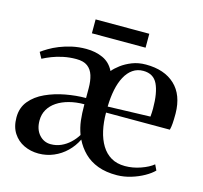

<svg xmlns="http://www.w3.org/2000/svg" viewBox="-100 -784 958 907"><g transform="rotate(15 379.0 -330.5)"><path d="M161.5 9Q123 9 90.2 -6.5Q57.5 -22 37.5 -52.8Q17.5 -83.5 17.5 -129.5Q17.5 -177 44.8 -210Q72 -243 116.2 -263.2Q160.5 -283.5 212 -293Q263.5 -302.5 311.5 -302.5V-350Q311.5 -386 303.2 -412.5Q295 -439 275.2 -453.8Q255.5 -468.5 220 -468.5Q186.5 -468.5 156.8 -462.2Q127 -456 102.8 -446.5Q78.5 -437 59.5 -427L43.5 -456.5Q56 -466 76.5 -478.2Q97 -490.5 124.2 -501.5Q151.5 -512.5 184 -519.8Q216.5 -527 253 -527Q298.5 -527 334.8 -510.5Q371 -494 390 -455.5Q402.5 -471 424.8 -487.8Q447 -504.5 477.2 -516.5Q507.5 -528.5 544.5 -528.5Q635 -528.5 686.5 -480.2Q738 -432 739 -341Q739 -310.5 737.5 -291.8Q736 -273 732.5 -260.5H420.5Q420.5 -213.5 429.5 -173.2Q438.5 -133 456.8 -103Q475 -73 503.5 -56.2Q532 -39.5 571.5 -39.5Q610 -39.5 648.2 -53Q686.5 -66.5 708 -84.5L721 -57.5Q704.5 -40.5 676.5 -24.8Q648.5 -9 614.8 1.2Q581 11.5 546.5 12Q492.5 12.5 452.5 -2.5Q412.5 -17.5 385 -44.8Q357.5 -72 340.5 -107Q324 -73 297 -46.8Q270 -20.5 235.2 -5.8Q200.5 9 161.5 9ZM420.5 -290 628 -296.5Q629 -307.5 629.5 -317Q630 -326.5 630 -336Q630 -413.5 610 -455Q590 -496.5 540 -496.5Q511 -496.5 489 -481.2Q467 -466 452 -438.2Q437 -410.5 429.2 -372.8Q421.5 -335 420.5 -290ZM206 -48.5Q233 -48.5 256.5 -59Q280 -69.5 299.2 -87.5Q318.5 -105.5 331.5 -127Q319.5 -160 315.5 -193.2Q311.5 -226.5 311.5 -272Q271.5 -272 237.5 -263Q203.5 -254 178.8 -237.5Q154 -221 140.2 -197.2Q126.5 -173.5 126.5 -143.5Q126.5 -100 149.5 -74.2Q172.5 -48.5 206 -48.5ZM521.5 -673V-605H259V-673Z"/></g></svg>

Font: Merriweather 120pt Medium
Style: Regular
Weight: 500
Version: Version 2.100